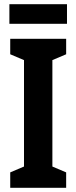

<svg xmlns="http://www.w3.org/2000/svg" viewBox="-20 -900 366 920"><path d="M301 -880H25V-786H301ZM297 0V-74L231 -102V-612L297 -640V-714H29V-640L95 -612V-102L29 -74V0Z"/></svg>

Font: Noto Sans Thai Looped ExtraCondensed
Style: Bold
Weight: 700
Width: 2
Designer: Sasikarn Vongin, Ben Mitchell
Foundry: The Fontpad Ltd
Version: Version 1.001